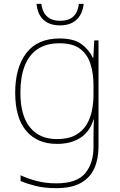

<svg xmlns="http://www.w3.org/2000/svg" viewBox="-20 -738 623 998"><path d="M290 -538Q363 -538 402.5 -509.5Q442 -481 463 -437H465L470 -528H492V25Q492 88 470.5 136.5Q449 185 401 212.5Q353 240 273 240Q212 240 167.5 229Q123 218 87 203V173Q123 190 170 202.5Q217 215 273 215Q379 215 422.5 163Q466 111 466 25V-17Q466 -46 466.5 -67Q467 -88 468 -117H466Q448 -55 399 -22.5Q350 10 276 10Q174 10 116.5 -57.5Q59 -125 59 -256Q59 -387 117 -462.5Q175 -538 290 -538ZM290 -513Q220 -513 175 -482.5Q130 -452 108 -394.5Q86 -337 86 -256Q86 -138 135.5 -76.5Q185 -15 276 -15Q335 -15 372 -35.5Q409 -56 429.5 -89.5Q450 -123 458 -164Q466 -205 466 -246V-294Q466 -357 450 -406.5Q434 -456 396 -484.5Q358 -513 290 -513ZM415 -718Q411 -682 395.5 -657Q380 -632 354 -619Q328 -606 292 -606Q238 -606 206.5 -634.5Q175 -663 170 -718H195Q198 -692 209 -672Q220 -652 241 -641Q262 -630 292 -630Q325 -630 345.5 -641Q366 -652 376.5 -672Q387 -692 390 -718Z"/></svg>

Font: Noto Sans Thai Thin
Style: Regular
Weight: 250
Designer: Monotype Design Team
Foundry: Monotype Imaging Inc.
Version: Version 2.001